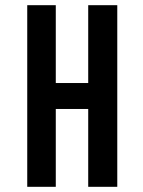

<svg xmlns="http://www.w3.org/2000/svg" viewBox="-20 -720 552 740"><path d="M195 0H85V-700H195V-400H320V-700H432V0H320V-300H195Z"/></svg>

Font: Bebas Neue Bold
Style: Regular
Weight: 700
Designer: Ryoichi Tsunekawa & LGV (GE)
Foundry: Free Software Foundation, Inc.
Version: Version 1.003 August 13, 2016